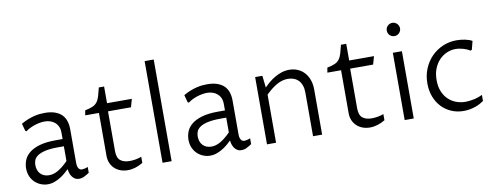

<svg xmlns="http://www.w3.org/2000/svg" viewBox="-64 -1114 3752 1455"><g transform="rotate(-10 1811.5 -386.0)"><path d="M373 -77.6Q362.3 -67.4 345.7 -52.5Q329.1 -37.6 307.4 -23.7Q285.6 -9.8 260 0Q234.4 9.8 206.1 9.8Q180.2 9.8 154.8 0Q129.4 -9.8 109.1 -28.3Q88.9 -46.9 76.4 -74.5Q64 -102.1 64 -137.7Q64 -168.9 75.9 -199.7Q87.9 -230.5 117.2 -254.6Q146.5 -278.8 196.3 -293.7Q246.1 -308.6 322.3 -308.6H375V-360.8Q375 -384.3 366.9 -403.1Q358.9 -421.9 344 -435.3Q329.1 -448.7 308.6 -456.1Q288.1 -463.4 263.2 -463.4Q245.6 -463.4 225.3 -459.7Q205.1 -456.1 185.3 -449.5Q165.5 -442.9 147.5 -433.8Q129.4 -424.8 116.2 -414.1L107.4 -418.9L91.8 -476.1Q119.6 -492.2 145.3 -502.2Q170.9 -512.2 194.1 -517.8Q217.3 -523.4 237.3 -525.4Q257.3 -527.3 274.4 -527.3Q320.3 -527.3 352.8 -516.1Q385.3 -504.9 405.8 -484.4Q426.3 -463.9 435.5 -435.1Q444.8 -406.2 444.8 -371.1V-110.4Q444.8 -105 445.8 -95.9Q446.8 -86.9 450.4 -78.1Q454.1 -69.3 461.2 -62.7Q468.3 -56.2 480.5 -56.2Q488.3 -56.2 501 -59.1Q513.7 -62 525.9 -67.4V-22.5Q504.9 -8.3 486.3 0.7Q467.8 9.8 447.3 9.8Q427.7 9.8 414.3 1.2Q400.9 -7.3 392.1 -20.3Q383.3 -33.2 378.9 -48.6Q374.5 -64 373 -77.6ZM375 -252.9H331.5Q270 -252.9 231.9 -244.1Q193.8 -235.4 172.9 -220.9Q151.9 -206.5 144.5 -188.2Q137.2 -169.9 137.2 -150.4Q137.2 -129.4 143.3 -112.1Q149.4 -94.7 161.1 -82.3Q172.9 -69.8 189.7 -63Q206.5 -56.2 228 -56.2Q242.7 -56.2 258.8 -60.3Q274.9 -64.5 292.7 -74Q310.5 -83.5 331.1 -99.6Q351.6 -115.7 375 -139.6Z M680.7 -455.6H575.2L581.5 -493.2Q618.7 -500.5 640.4 -510.3Q662.1 -520 675 -536.9Q688 -553.7 695.8 -579.8Q703.6 -606 713.4 -646H753.9V-517.6H944.8L927.2 -455.6H750.5V-149.4Q750.5 -98.1 776.1 -77.1Q801.8 -56.2 847.2 -56.2Q868.2 -56.2 892.8 -60.3Q917.5 -64.5 938.5 -72.8V-25.4Q909.7 -8.3 880.9 0.7Q852.1 9.8 822.3 9.8Q792.5 9.8 766.6 0.5Q740.7 -8.8 721.7 -26.4Q702.6 -43.9 691.7 -68.8Q680.7 -93.8 680.7 -124.5Z M1089.8 -782.2H1159.7V0H1089.8Z M1622.6 -77.6Q1611.8 -67.4 1595.2 -52.5Q1578.6 -37.6 1556.9 -23.7Q1535.2 -9.8 1509.5 0Q1483.9 9.8 1455.6 9.8Q1429.7 9.8 1404.3 0Q1378.9 -9.8 1358.6 -28.3Q1338.4 -46.9 1325.9 -74.5Q1313.5 -102.1 1313.5 -137.7Q1313.5 -168.9 1325.4 -199.7Q1337.4 -230.5 1366.7 -254.6Q1396 -278.8 1445.8 -293.7Q1495.6 -308.6 1571.8 -308.6H1624.5V-360.8Q1624.5 -384.3 1616.5 -403.1Q1608.4 -421.9 1593.5 -435.3Q1578.6 -448.7 1558.1 -456.1Q1537.6 -463.4 1512.7 -463.4Q1495.1 -463.4 1474.9 -459.7Q1454.6 -456.1 1434.8 -449.5Q1415 -442.9 1397 -433.8Q1378.9 -424.8 1365.7 -414.1L1356.9 -418.9L1341.3 -476.1Q1369.1 -492.2 1394.8 -502.2Q1420.4 -512.2 1443.6 -517.8Q1466.8 -523.4 1486.8 -525.4Q1506.8 -527.3 1523.9 -527.3Q1569.8 -527.3 1602.3 -516.1Q1634.8 -504.9 1655.3 -484.4Q1675.8 -463.9 1685.1 -435.1Q1694.3 -406.2 1694.3 -371.1V-110.4Q1694.3 -105 1695.3 -95.9Q1696.3 -86.9 1700 -78.1Q1703.6 -69.3 1710.7 -62.7Q1717.8 -56.2 1730 -56.2Q1737.8 -56.2 1750.5 -59.1Q1763.2 -62 1775.4 -67.4V-22.5Q1754.4 -8.3 1735.8 0.7Q1717.3 9.8 1696.8 9.8Q1677.2 9.8 1663.8 1.2Q1650.4 -7.3 1641.6 -20.3Q1632.8 -33.2 1628.4 -48.6Q1624 -64 1622.6 -77.6ZM1624.5 -252.9H1581.1Q1519.5 -252.9 1481.4 -244.1Q1443.4 -235.4 1422.4 -220.9Q1401.4 -206.5 1394 -188.2Q1386.7 -169.9 1386.7 -150.4Q1386.7 -129.4 1392.8 -112.1Q1398.9 -94.7 1410.6 -82.3Q1422.4 -69.8 1439.2 -63Q1456.1 -56.2 1477.5 -56.2Q1492.2 -56.2 1508.3 -60.3Q1524.4 -64.5 1542.2 -74Q1560.1 -83.5 1580.6 -99.6Q1601.1 -115.7 1624.5 -139.6Z M1893.6 -517.6H1949.2L1959.5 -425.8Q1976.6 -443.4 1998 -461.4Q2019.5 -479.5 2044.4 -494.1Q2069.3 -508.8 2097.7 -518.1Q2126 -527.3 2156.7 -527.3Q2191.9 -527.3 2221.4 -514.6Q2251 -502 2272.5 -478.5Q2293.9 -455.1 2305.9 -421.6Q2317.9 -388.2 2317.9 -346.7V0H2248V-336.4Q2248 -367.2 2239.7 -390.6Q2231.4 -414.1 2216.6 -429.7Q2201.7 -445.3 2180.7 -453.4Q2159.7 -461.4 2134.8 -461.4Q2091.3 -461.4 2048.8 -437.3Q2006.3 -413.1 1963.4 -370.1V0H1893.6Z M2543.9 -455.6H2438.5L2444.8 -493.2Q2481.9 -500.5 2503.7 -510.3Q2525.4 -520 2538.3 -536.9Q2551.3 -553.7 2559.1 -579.8Q2566.9 -606 2576.7 -646H2617.2V-517.6H2808.1L2790.5 -455.6H2613.8V-149.4Q2613.8 -98.1 2639.4 -77.1Q2665 -56.2 2710.4 -56.2Q2731.4 -56.2 2756.1 -60.3Q2780.8 -64.5 2801.8 -72.8V-25.4Q2772.9 -8.3 2744.1 0.7Q2715.3 9.8 2685.5 9.8Q2655.8 9.8 2629.9 0.5Q2604 -8.8 2585 -26.4Q2565.9 -43.9 2554.9 -68.8Q2543.9 -93.8 2543.9 -124.5Z M2953.1 -517.6H3022.9V0H2953.1ZM2937 -690.9Q2937 -701.7 2940.9 -710.9Q2944.8 -720.2 2951.9 -727.1Q2959 -733.9 2968.3 -738Q2977.5 -742.2 2987.8 -742.2Q2998.5 -742.2 3007.8 -738Q3017.1 -733.9 3023.9 -727.1Q3030.8 -720.2 3034.9 -710.9Q3039.1 -701.7 3039.1 -690.9Q3039.1 -680.2 3034.9 -670.9Q3030.8 -661.6 3023.9 -654.8Q3017.1 -647.9 3007.8 -644Q2998.5 -640.1 2987.8 -640.1Q2977.5 -640.1 2968.3 -644Q2959 -647.9 2951.9 -654.8Q2944.8 -661.6 2940.9 -670.9Q2937 -680.2 2937 -690.9Z M3562.5 -39.1Q3549.3 -29.8 3532.7 -21Q3516.1 -12.2 3496.3 -5.4Q3476.6 1.5 3454.1 5.6Q3431.6 9.8 3406.7 9.8Q3355.5 9.8 3312 -9Q3268.6 -27.8 3237.1 -61.3Q3205.6 -94.7 3188 -141.1Q3170.4 -187.5 3170.4 -242.7Q3170.4 -304.7 3192.4 -357.2Q3214.4 -409.7 3251.7 -447.3Q3289.1 -484.9 3338.6 -506.1Q3388.2 -527.3 3443.4 -527.3Q3459.5 -527.3 3476.6 -525.6Q3493.7 -523.9 3510 -520.5Q3526.4 -517.1 3540.3 -512.2Q3554.2 -507.3 3563.5 -501.5L3546.9 -436.5L3535.6 -431.6Q3525.4 -438.5 3512.5 -444.3Q3499.5 -450.2 3485.1 -454.3Q3470.7 -458.5 3455.6 -460.9Q3440.4 -463.4 3425.8 -463.4Q3391.1 -463.4 3358.4 -449.5Q3325.7 -435.5 3300 -408.9Q3274.4 -382.3 3259 -343.8Q3243.7 -305.2 3243.7 -255.4Q3243.7 -206.1 3259 -168.7Q3274.4 -131.3 3300.5 -106.4Q3326.7 -81.5 3360.6 -68.8Q3394.5 -56.2 3432.1 -56.2Q3458.5 -56.2 3493.4 -63Q3528.3 -69.8 3562.5 -86.4Z"/></g></svg>

Font: Proza Libre
Style: Light
Weight: 300
Designer: Jasper de Waard
Foundry: Jasper de Waard
Version: Version 1.000; ttfautohint (v1.4.1.8-43bc)